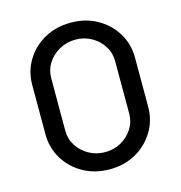

<svg xmlns="http://www.w3.org/2000/svg" viewBox="-107 -808 863 917"><g transform="rotate(-15 324.0 -349.5)"><path d="M325 13Q252 13 194.5 -19Q137 -51 103.5 -106Q70 -161 70 -229V-471Q70 -539 103.5 -594Q137 -649 194.5 -680.5Q252 -712 325 -712Q397 -712 454 -680Q511 -648 544.5 -593.5Q578 -539 578 -471V-229Q578 -161 544.5 -106Q511 -51 454 -19Q397 13 325 13ZM325 -72Q368 -72 403.5 -92Q439 -112 460.5 -145.5Q482 -179 482 -220V-480Q482 -521 460.5 -554.5Q439 -588 403.5 -608Q368 -628 325 -628Q282 -628 245.5 -608Q209 -588 187.5 -554.5Q166 -521 166 -480V-220Q166 -179 187.5 -145.5Q209 -112 245 -92Q281 -72 325 -72Z"/></g></svg>

Font: MuseoModerno Thin
Style: Regular
Weight: 400
Version: Version 1.003